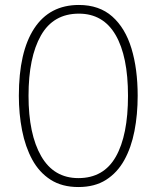

<svg xmlns="http://www.w3.org/2000/svg" viewBox="-20 -744 631 774"><path d="M535 -358Q535 -282 522 -215.5Q509 -149 481 -98.5Q453 -48 407.5 -19Q362 10 296 10Q230 10 184 -19.5Q138 -49 110 -100.5Q82 -152 69 -218.5Q56 -285 56 -358Q56 -535 118 -629.5Q180 -724 298 -724Q380 -724 432.5 -677.5Q485 -631 510 -548.5Q535 -466 535 -358ZM95 -358Q95 -203 146 -114.5Q197 -26 296 -26Q398 -26 447 -112.5Q496 -199 496 -358Q496 -517 446 -603Q396 -689 298 -689Q195 -689 145 -601Q95 -513 95 -358Z"/></svg>

Font: Noto Sans Sinhala Condensed ExtraLight
Style: Regular
Weight: 200
Width: 3
Designer: Jelle Bosma - Monotype Design Team
Foundry: Monotype Imaging Inc.
Version: Version 2.006; ttfautohint (v1.8.4.7-5d5b)